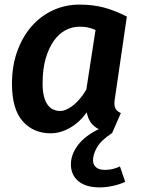

<svg xmlns="http://www.w3.org/2000/svg" viewBox="-20 -564 617 834"><path d="M480 -143Q477 -126 477 -116Q477 -98 484 -88.5Q491 -79 505 -73L467 14Q419 45 401.5 76Q384 107 384 132Q384 151 397 162.5Q410 174 436 174Q456 174 473.5 169Q491 164 501 159L524 226Q497 238 468 244Q439 250 413 250Q353 250 320.5 223Q288 196 288 150Q288 107 318.5 66.5Q349 26 409 -3Q366 -24 357 -76Q325 -32 283.5 -8.5Q242 15 200 15Q125 15 78.5 -37.5Q32 -90 32 -200Q32 -278 55 -341.5Q78 -405 117.5 -450Q157 -495 210.5 -519.5Q264 -544 325 -544Q383 -544 430.5 -531.5Q478 -519 531 -492ZM241 -82Q267 -82 298 -106.5Q329 -131 355 -175L395 -434Q376 -442 360.5 -445Q345 -448 325 -448Q294 -448 265 -433Q236 -418 214 -387Q192 -356 178.5 -310Q165 -264 165 -201Q165 -168 171 -145Q177 -122 187.5 -108Q198 -94 212 -88Q226 -82 241 -82Z"/></svg>

Font: Xgbmvzvtohvqztyvzapvmeyoton
Style: Regular
Weight: 500
Italic angle: -8°
Designer: Carrois Corporate & Edenspiekermann
Foundry: Carrois Corporate GbR & Edenspiekermann AG
Version: Version 2.001